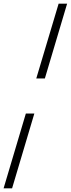

<svg xmlns="http://www.w3.org/2000/svg" viewBox="-66 -766 384 1040"><path d="M177 -341H130.5L251.5 -746H297.5ZM-46.5 254 74 -151H120L-0.5 254Z"/></svg>

Font: Newsreader 36pt
Style: Italic
Weight: 400
Italic angle: -17°
Designer: Hugues Gentile
Foundry: Production Type
Version: Version 1.003